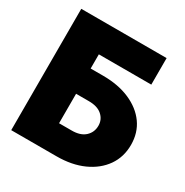

<svg xmlns="http://www.w3.org/2000/svg" viewBox="-168 -863 959 997"><g transform="rotate(30 312.0 -364.0)"><path d="M35.2 0V-727.5H546.9V-568.4H232.4V-483.4H306.6Q398.4 -483.4 467 -453.6Q535.6 -423.8 574 -370.4Q612.3 -316.9 612.3 -244.1Q612.3 -171.9 574 -116.9Q535.6 -62 467 -31Q398.4 0 306.6 0ZM232.4 -155.3H306.6Q359.9 -154.8 387.9 -180.7Q416 -206.5 416 -246.1Q416 -283.2 387.9 -307.9Q359.9 -332.5 306.6 -332H232.4Z"/></g></svg>

Font: Inter Tight Black
Style: Regular
Weight: 900
Designer: Rasmus Andersson
Foundry: rsms
Version: Version 3.004; ttfautohint (v1.8.4.7-5d5b)